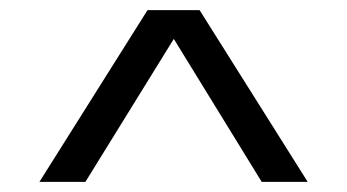

<svg xmlns="http://www.w3.org/2000/svg" viewBox="-20 -688 687 380"><path d="M272 -668H375L589 -328H498L324 -611L149 -328H58Z"/></svg>

Font: Sarpanch
Style: Regular
Weight: 400
Designer: Manushi Parikh (Devanagari and Latin), Jyotish Sonowal (Devanagari)
Foundry: Indian Type Foundry
Version: Version 2.004;PS 1.0;hotconv 1.0.78;makeotf.lib2.5.61930; tt